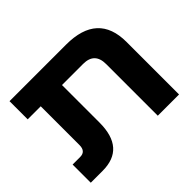

<svg xmlns="http://www.w3.org/2000/svg" viewBox="-134 -807 1009 1009"><g transform="rotate(-45 371.0 -302.5)"><path d="M29 0V-135H85Q127 -135 127 -182V-470H30V-605H450Q685 -605 685 -390V0H527V-384Q527 -470 442 -470H285V-191Q285 0 117 0Z"/></g></svg>

Font: Noto Sans Hebrew Condensed ExtraBold
Style: Regular
Weight: 800
Width: 3
Designer: Monotype Design Team
Foundry: Monotype Imaging Inc.
Version: Version 2.004; ttfautohint (v1.8.4.7-5d5b)